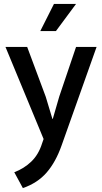

<svg xmlns="http://www.w3.org/2000/svg" viewBox="-20 -712 521 982"><path d="M8 -472H119L214 -217L248 -104H250L283 -218L369 -472H474L295 32Q265 117 218.5 170.5Q172 224 97 250L53 169Q103 150 140 114.5Q177 79 195 22L203 -1ZM266 -553H186L256 -692H369Z"/></svg>

Font: Mukta Vaani Medium
Style: Regular
Weight: 500
Designer: Noopur Datye, Girish Dalvi, Yashodeep Gholap, Pallavi Karambelkar
Foundry: Ek Type
Version: Version 2.538;PS 1.000;hotconv 16.6.51;makeotf.lib2.5.65220;